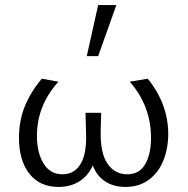

<svg xmlns="http://www.w3.org/2000/svg" viewBox="-20 -731 744 759"><path d="M55 -186Q55 -254 78 -310.5Q101 -367 145 -420L211 -408Q126 -314 126 -194Q126 -128 152 -85Q178 -42 227 -42Q275 -42 299.5 -84.5Q324 -127 320 -210L318 -285H380L378 -214Q376 -126 405 -84Q434 -42 483 -42Q531 -42 554 -82Q577 -122 577 -186Q577 -312 493 -408L564 -420Q645 -320 645 -201Q645 -145 626 -97Q607 -49 568.5 -20.5Q530 8 476 8Q429 8 395.5 -14Q362 -36 347 -77Q327 -34 292 -13Q257 8 212 8Q137 8 96 -44.5Q55 -97 55 -186ZM368 -711H440L368 -509H323Z"/></svg>

Font: LXGW Bright TC
Style: Regular
Weight: 400
Designer: Christian Thalmann (Catharsis Fonts)
Foundry: LXGW / Christian Thalmann (Catharsis Fonts) / Fontworks Inc.
Version: Version 5.501